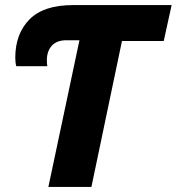

<svg xmlns="http://www.w3.org/2000/svg" viewBox="-20 -734 694 754"><path d="M170 0 292 -576H241Q203 -576 183.5 -554.5Q164 -533 164 -497Q164 -489 164.5 -483.5Q165 -478 166 -474H44Q42 -480 41 -489Q40 -498 40 -507Q40 -601 95.5 -657.5Q151 -714 266 -714H654L623 -573H459L339 0Z"/></svg>

Font: Noto Sans ExtraBold
Style: Italic
Weight: 800
Italic angle: -12°
Designer: Monotype Design Team
Foundry: Monotype Imaging Inc.
Version: Version 2.013; ttfautohint (v1.8.4.7-5d5b)